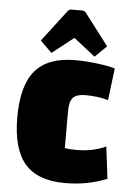

<svg xmlns="http://www.w3.org/2000/svg" viewBox="-53 -770 556 825"><g transform="rotate(5 224.5 -357.5)"><path d="M30 -250Q30 -387 85 -451Q140 -515 258 -515Q302 -515 354 -508.5Q406 -502 429 -494L412 -356Q369 -369 313 -369Q276 -369 260.5 -352.5Q245 -336 245 -296V-135Q261 -131 296 -131Q366 -131 422 -157L439 -19Q356 15 258 15Q140 15 85 -49Q30 -113 30 -250ZM102 -586 205 -721Q211 -730 221 -730H269Q279 -730 285 -721L388 -586L338 -537L245 -610L152 -537Z"/></g></svg>

Font: Changa ExtraBold
Style: Regular
Weight: 800
Designer: Eduardo Rodriguez Tunni
Foundry: Eduardo Rodriguez Tunni
Version: Version 2.002; ttfautohint (v1.5) -l 8 -r 50 -G 220 -x 14 -H